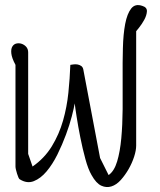

<svg xmlns="http://www.w3.org/2000/svg" viewBox="-20 -752 642 769"><path d="M346.7 -50.8Q333 -74.2 321.8 -115.7Q310.5 -157.2 301.8 -201.2Q293 -245.1 287.1 -283.2Q281.2 -320.3 279.3 -337.9Q276.4 -320.3 267.6 -286.1Q258.8 -252 244.1 -212.4Q229.5 -172.9 210 -133.3Q190.4 -93.8 166.5 -65.4Q142.6 -37.1 115.2 -26.4Q87.9 -15.6 58.6 -34.2Q56.6 -35.2 53.7 -41.5Q50.8 -47.9 48.3 -56.2Q45.9 -64.5 43.9 -72.3Q42 -80.1 42 -85V-492.2Q27.3 -519.5 25.4 -537.6Q23.4 -555.7 29.3 -565.4Q35.2 -575.2 45.4 -577.6Q55.7 -580.1 66.4 -576.7Q77.1 -573.2 85 -564.5Q92.8 -555.7 92.8 -542V-135.7L110.4 -85Q158.2 -118.2 187.5 -166Q216.8 -213.9 232.4 -268.6Q248 -323.2 253.9 -380.9Q259.8 -438.5 261.7 -492.2Q266.6 -493.2 274.9 -494.1Q283.2 -495.1 291 -493.7Q298.8 -492.2 305.2 -487.8Q311.5 -483.4 313.5 -474.6L380.9 -119.1L415 -50.8Q437.5 -66.4 449.2 -105.5Q460.9 -144.5 465.8 -198.2Q470.7 -252 471.2 -314.5Q471.7 -377 471.2 -439.5Q470.7 -502 472.2 -558.6Q473.6 -615.2 481.4 -656.2Q489.3 -697.3 505.4 -717.8Q521.5 -738.3 549.8 -728.5Q569.3 -722.7 568.4 -706.5Q567.4 -690.4 558.1 -673.3Q548.8 -656.2 537.6 -642.1Q526.4 -627.9 525.4 -627V-168.9Q525.4 -149.4 517.1 -124Q508.8 -98.6 495.1 -74.7Q481.4 -50.8 463.9 -31.2Q446.3 -11.7 426.3 -5.4Q406.2 1 385.7 -8.3Q365.2 -17.6 346.7 -50.8Z"/></svg>

Font: Over the Rainbow
Style: Regular
Weight: 400
Designer: Kimberly Geswein
Foundry: Kimberly Geswein
Version: Version 1.002 2010